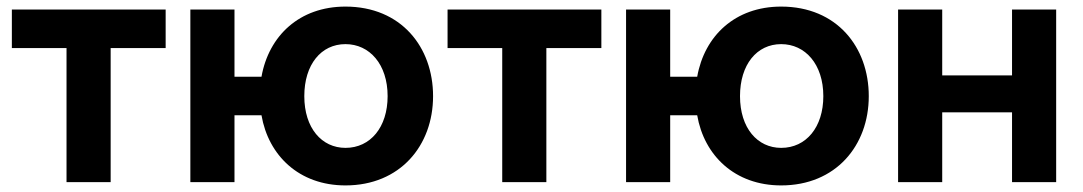

<svg xmlns="http://www.w3.org/2000/svg" viewBox="-20 -553 3289 583"><path d="M182 0H316V-407H483V-524H16V-407H182Z M1029 10C1195 10 1295 -111 1295 -261C1295 -410 1198 -533 1029 -533C889 -533 796 -444 774 -320H692V-524H558V0H692V-203H774C795 -81 888 10 1029 10ZM1029 -104C957 -104 904 -164 904 -261C904 -357 955 -419 1029 -419C1102 -419 1157 -358 1157 -261C1157 -167 1105 -104 1029 -104Z M1505 0H1639V-407H1806V-524H1339V-407H1505Z M2352 10C2518 10 2618 -111 2618 -261C2618 -410 2521 -533 2352 -533C2212 -533 2119 -444 2097 -320H2015V-524H1881V0H2015V-203H2097C2118 -81 2211 10 2352 10ZM2352 -104C2280 -104 2227 -164 2227 -261C2227 -357 2278 -419 2352 -419C2425 -419 2480 -358 2480 -261C2480 -167 2428 -104 2352 -104Z M2707 0H2841V-212H3053V0H3187V-524H3053V-324H2841V-524H2707Z"/></svg>

Font: FIGSv2-sans-serif
Style: Bold
Weight: 700
Designer: Matt McInerney, Pablo Impallari, Rodrigo Fuenzalida,Mirko Velimirovic
Foundry: Matt McInerney, Pablo Impallari, Rodrigo Fuenzalida
Version: Version 4.021;hotconv 1.0.109;makeotfexe 2.5.65596